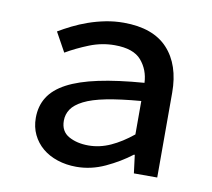

<svg xmlns="http://www.w3.org/2000/svg" viewBox="-63 -572 726 656"><g transform="rotate(10 300.0 -244.5)"><path d="M241 12Q206 12 175.5 2Q145 -8 123 -26.5Q101 -45 88.5 -71Q76 -97 76 -129Q76 -170 95.5 -201Q115 -232 156.5 -254Q198 -276 263.5 -290Q329 -304 421 -311Q419 -356 391.5 -388Q364 -420 299 -420Q254 -420 211.5 -403Q169 -386 133 -365L96 -432Q116 -444 141 -456.5Q166 -469 194.5 -479Q223 -489 253.5 -495Q284 -501 316 -501Q418 -501 469 -446Q520 -391 520 -294V0H439L431 -63H428Q389 -33 340.5 -10.5Q292 12 241 12ZM269 -67Q308 -67 345.5 -84Q383 -101 421 -132V-248Q349 -242 301 -232.5Q253 -223 224.5 -208.5Q196 -194 184 -176Q172 -158 172 -136Q172 -99 200.5 -83Q229 -67 269 -67Z"/></g></svg>

Font: SauceCodePro Nerd Font Mono
Style: Regular
Weight: 500
Monospace: yes
Designer: Paul D. Hunt, Teo Tuominen
Foundry: Adobe Systems Incorporated
Version: Version 2.030;PS 1.000;hotconv 16.6.51;makeotf.lib2.5.65220;